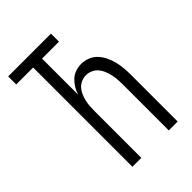

<svg xmlns="http://www.w3.org/2000/svg" viewBox="-215 -832 930 930"><g transform="rotate(-45 250.0 -367.5)"><path d="M132 0V-680H16V-735H309V-680H193V-433Q199 -452 209.5 -469.5Q220 -487 235 -501Q250 -515 269.5 -521.5Q289 -528 309 -528Q332 -528 354 -519Q376 -510 391.5 -493Q407 -476 417 -455Q427 -434 432.5 -411.5Q438 -389 440 -366Q442 -343 442 -320V0H381V-320Q381 -337 379.5 -353.5Q378 -370 374 -386.5Q370 -403 363.5 -418.5Q357 -434 346 -446.5Q335 -459 319 -466Q303 -473 287 -473Q270 -473 254 -466Q238 -459 227 -446.5Q216 -434 209.5 -418.5Q203 -403 199 -386.5Q195 -370 194 -353.5Q193 -337 193 -320V0Z"/></g></svg>

Font: Iosevka Curly Light
Style: Regular
Weight: 300
Monospace: yes
Designer: Belleve Invis
Foundry: Belleve Invis
Version: Version 22.1.2; ttfautohint (v1.8.4)